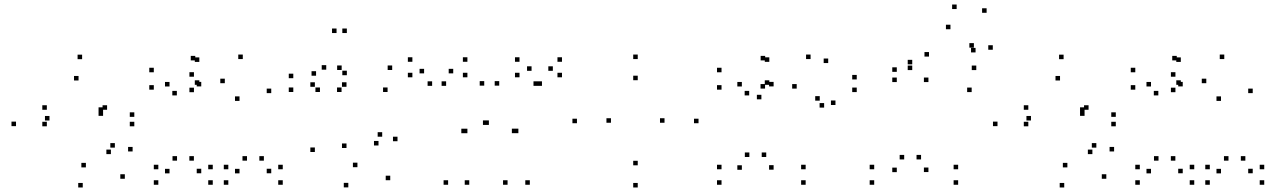

<svg xmlns="http://www.w3.org/2000/svg" viewBox="-20 -807 5620 849"><path d="M532 -16.5V-36.5H512V-16.5ZM566.4 -137.3V-157.3H546.4V-137.3ZM487.9 -154.2V-174.2H467.9V-154.2ZM470.4 -125.5V-145.5H450.4V-125.5ZM359.8 -66.8V-86.8H339.8V-66.8ZM198.8 -274.2V-294.2H178.8V-274.2ZM327.3 -451.1V-471.1H307.3V-451.1ZM435.8 -312.4V-332.4H415.8V-312.4ZM435.8 -294.7V-314.7H415.8V-294.7ZM453.5 -321.6V-341.6H433.5V-321.6ZM187.1 -321.6V-341.6H167.1V-321.6ZM187.1 -248.5V-268.5H167.1V-248.5ZM573.9 -248.5V-268.5H553.9V-248.5ZM573.9 -290.3V-310.3H553.9V-290.3ZM343.1 -545.3V-565.3H323.1V-545.3ZM50.8 -249.2V-269.2H30.8V-249.2ZM345.9 22V2H325.9V22Z M1230.3 10V-10H1210.3V10ZM1230.3 -58.5V-78.5H1210.3V-58.5ZM1146.8 -96.6V-116.6H1126.8V-96.6ZM1179.4 -40.8V-60.8H1159.4V-40.8ZM1179.4 -395.2V-415.2H1159.4V-395.2ZM1053.6 -545.8V-565.8H1033.6V-545.8ZM837.6 -467.8V-487.8H817.6V-467.8ZM837.6 -399.3V-419.3H817.6V-399.3ZM974.1 -439.1V-459.1H954.1V-439.1ZM1039.1 -360.8V-380.8H1019.1V-360.8ZM1039.1 -40.4V-60.4H1019.1V-40.4ZM1072.2 -96.6V-116.6H1052.2V-96.6ZM989.6 -58.5V-78.5H969.6V-58.5ZM989.6 10V-10H969.6V10ZM920.8 10V-10H900.8V10ZM920.8 -58.5V-78.5H900.8V-58.5ZM837.3 -96.6V-116.6H817.3V-96.6ZM869.9 -40.8V-60.8H849.9V-40.8ZM869.9 -424.9V-444.9H849.9V-424.9ZM861.4 -431.9V-451.9H841.4V-431.9ZM861.4 -533.2V-553.2H841.4V-533.2ZM843.5 -539.9V-559.9H823.5V-539.9ZM660.1 -487.4V-507.4H640.1V-487.4ZM660.1 -410.5V-430.5H640.1V-410.5ZM762 -385.1V-405.1H742V-385.1ZM729.6 -424.6V-444.6H709.6V-424.6ZM729.6 -40.4V-60.4H709.6V-40.4ZM762.8 -96.6V-116.6H742.8V-96.6ZM680.1 -58.5V-78.5H660.1V-58.5ZM680.1 10V-10H660.1V10Z M1705.6 -10.1V-30.1H1685.6V-10.1ZM1737.7 -182.5V-202.5H1717.7V-182.5ZM1670 -202.5V-222.5H1650V-202.5ZM1653.7 -163.7V-183.7H1633.7V-163.7ZM1560.5 -67.7V-87.7H1540.5V-67.7ZM1512.2 -152.6V-172.6H1492.2V-152.6ZM1512.2 -423.2V-443.2H1492.2V-423.2ZM1490.3 -400.2V-420.2H1470.3V-400.2ZM1693.8 -400.2V-420.2H1673.8V-400.2ZM1714.2 -497.5V-517.5H1694.2V-497.5ZM1490.8 -497.5V-517.5H1470.8V-497.5ZM1513.7 -474.4V-494.4H1493.7V-474.4ZM1513.7 -660.9V-680.9H1493.7V-660.9ZM1468.2 -660.9V-680.9H1448.2V-660.9ZM1377.6 -472.2V-492.2H1357.6V-472.2ZM1422.6 -498.9V-518.9H1402.6V-498.9ZM1276.9 -461.2V-481.2H1256.9V-461.2ZM1276.9 -400.2V-420.2H1256.9V-400.2ZM1394.8 -400.2V-420.2H1374.8V-400.2ZM1372.3 -423.2V-443.2H1352.3V-423.2ZM1372.3 -134.9V-154.9H1352.3V-134.9ZM1520.2 21.6V1.6H1500.2V21.6Z M2055 10V-10H2035V10ZM2135.5 -254.6V-274.6H2115.5V-254.6ZM2141.8 -254.6V-274.6H2121.8V-254.6ZM2224.4 10V-10H2204.4V10ZM2322.8 10V-10H2302.8V10ZM2424.6 -493.8V-513.8H2404.6V-493.8ZM2376.5 -427.4V-447.4H2356.5V-427.4ZM2465 -465.2V-485.2H2445V-465.2ZM2465 -533.8V-553.8H2445V-533.8ZM2277.2 -533.8V-553.8H2257.2V-533.8ZM2277.2 -465.2V-485.2H2257.2V-465.2ZM2359 -427.4V-447.4H2339V-427.4ZM2330.5 -493.8V-513.8H2310.5V-493.8ZM2272.2 -218.1V-238.1H2252.2V-218.1ZM2263.4 -218.1V-238.1H2243.4V-218.1ZM2187.5 -428.3V-448.3H2167.5V-428.3ZM2121.2 -428.3V-448.3H2101.2V-428.3ZM2046.8 -217.9V-237.9H2026.8V-217.9ZM2039.9 -217.9V-237.9H2019.9V-217.9ZM1984.1 -482.6V-502.6H1964.1V-482.6ZM1952.7 -427.4V-447.4H1932.7V-427.4ZM2046.8 -465.2V-485.2H2026.8V-465.2ZM2046.8 -533.8V-553.8H2026.8V-533.8ZM1803.5 -533.8V-553.8H1783.5V-533.8ZM1803.5 -465.2V-485.2H1783.5V-465.2ZM1890.8 -427.4V-447.4H1870.8V-427.4ZM1855.3 -482.6V-502.6H1835.3V-482.6ZM1961.5 10V-10H1941.5V10Z M3068.8 -262.1V-282.1H3048.8V-262.1ZM2800 -545.8V-565.8H2780V-545.8ZM2531.2 -262.1V-282.1H2511.2V-262.1ZM2800 22V2H2780V22ZM2681.6 -264.2V-284.2H2661.6V-264.2ZM2800 -452.3V-472.3H2780V-452.3ZM2918.4 -264.2V-284.2H2898.4V-264.2ZM2800 -76V-96H2780V-76Z M3542.5 10V-10H3522.5V10ZM3542.5 -58.5V-78.5H3522.5V-58.5ZM3368.2 -112.8V-132.8H3348.2V-112.8ZM3400.8 -56.7V-76.7H3380.8V-56.7ZM3400.8 -424.9V-444.9H3380.8V-424.9ZM3381.8 -431.9V-451.9H3361.8V-431.9ZM3381.8 -533.5V-553.5H3361.8V-533.5ZM3363.5 -539.9V-559.9H3343.5V-539.9ZM3170.5 -487.4V-507.4H3150.5V-487.4ZM3170.5 -410.5V-430.5H3150.5V-410.5ZM3292.8 -385.1V-405.1H3272.8V-385.1ZM3260.4 -424.6V-444.6H3240.4V-424.6ZM3260.4 -56.2V-76.2H3240.4V-56.2ZM3293.6 -112.8V-132.8H3273.6V-112.8ZM3170.5 -58.5V-78.5H3150.5V-58.5ZM3170.5 10V-10H3150.5V10ZM3674.3 -342.7V-362.7H3654.3V-342.7ZM3642.2 -528.2V-548.2H3622.2V-528.2ZM3564.3 -545.8V-565.8H3544.3V-545.8ZM3363 -415.3V-435.3H3343V-415.3ZM3346.8 -367.8V-387.8H3326.8V-367.8ZM3502.9 -415.2V-435.2H3482.9V-415.2ZM3604.8 -361.9V-381.9H3584.8V-361.9ZM3624.2 -331.2V-351.2H3604.2V-331.2Z M4216.8 10V-10H4196.8V10ZM4216.8 -58.5V-78.5H4196.8V-58.5ZM4052.8 -102V-122H4032.8V-102ZM4085.4 -46.2V-66.2H4065.4V-46.2ZM4085.4 -444.1V-464.1H4065.4V-444.1ZM4087.9 -556.8V-576.8H4067.9V-556.8ZM4182.8 -677.7V-697.7H4162.8V-677.7ZM4286.4 -596.3V-616.3H4266.4V-596.3ZM4293.8 -575.2V-595.2H4273.8V-575.2ZM4370 -587V-607H4350V-587ZM4342.7 -750.4V-770.4H4322.7V-750.4ZM4210.2 -767V-787H4190.2V-767ZM3945.5 -489.3V-509.3H3925.5V-489.3ZM3945.5 -444.1V-464.1H3925.5V-444.1ZM3945.5 -45.8V-65.8H3925.5V-45.8ZM3978.2 -102V-122H3958.2V-102ZM3845.6 -58.5V-78.5H3825.6V-58.5ZM3845.6 10V-10H3825.6V10ZM4276.6 -399.8V-419.8H4256.6V-399.8ZM4297 -497.1V-517.1H4277V-497.1ZM4013.8 -497.1V-517.1H3993.8V-497.1ZM4013.8 -522.4V-542.4H3993.8V-522.4ZM3768.4 -455.7V-475.7H3748.4V-455.7ZM3768.4 -399.8V-419.8H3748.4V-399.8Z M4872 -16.5V-36.5H4852V-16.5ZM4906.4 -137.3V-157.3H4886.4V-137.3ZM4827.9 -154.2V-174.2H4807.9V-154.2ZM4810.4 -125.5V-145.5H4790.4V-125.5ZM4699.8 -66.8V-86.8H4679.8V-66.8ZM4538.8 -274.2V-294.2H4518.8V-274.2ZM4667.3 -451.1V-471.1H4647.3V-451.1ZM4775.8 -312.4V-332.4H4755.8V-312.4ZM4775.8 -294.7V-314.7H4755.8V-294.7ZM4793.5 -321.6V-341.6H4773.5V-321.6ZM4527.1 -321.6V-341.6H4507.1V-321.6ZM4527.1 -248.5V-268.5H4507.1V-248.5ZM4913.9 -248.5V-268.5H4893.9V-248.5ZM4913.9 -290.3V-310.3H4893.9V-290.3ZM4683.1 -545.3V-565.3H4663.1V-545.3ZM4390.8 -249.2V-269.2H4370.8V-249.2ZM4685.9 22V2H4665.9V22Z M5570.3 10V-10H5550.3V10ZM5570.3 -58.5V-78.5H5550.3V-58.5ZM5486.8 -96.6V-116.6H5466.8V-96.6ZM5519.4 -40.8V-60.8H5499.4V-40.8ZM5519.4 -395.2V-415.2H5499.4V-395.2ZM5393.6 -545.8V-565.8H5373.6V-545.8ZM5177.6 -467.8V-487.8H5157.6V-467.8ZM5177.6 -399.3V-419.3H5157.6V-399.3ZM5314.1 -439.1V-459.1H5294.1V-439.1ZM5379.1 -360.8V-380.8H5359.1V-360.8ZM5379.1 -40.4V-60.4H5359.1V-40.4ZM5412.2 -96.6V-116.6H5392.2V-96.6ZM5329.6 -58.5V-78.5H5309.6V-58.5ZM5329.6 10V-10H5309.6V10ZM5260.8 10V-10H5240.8V10ZM5260.8 -58.5V-78.5H5240.8V-58.5ZM5177.3 -96.6V-116.6H5157.3V-96.6ZM5209.9 -40.8V-60.8H5189.9V-40.8ZM5209.9 -424.9V-444.9H5189.9V-424.9ZM5201.4 -431.9V-451.9H5181.4V-431.9ZM5201.4 -533.2V-553.2H5181.4V-533.2ZM5183.5 -539.9V-559.9H5163.5V-539.9ZM5000.1 -487.4V-507.4H4980.1V-487.4ZM5000.1 -410.5V-430.5H4980.1V-410.5ZM5102 -385.1V-405.1H5082V-385.1ZM5069.6 -424.6V-444.6H5049.6V-424.6ZM5069.6 -40.4V-60.4H5049.6V-40.4ZM5102.8 -96.6V-116.6H5082.8V-96.6ZM5020.1 -58.5V-78.5H5000.1V-58.5ZM5020.1 10V-10H5000.1V10Z"/></svg>

Font: Monaspace Xenon Dots Var
Style: Regular
Weight: 400
Designer: Riley Cran and the Lettermatic Team
Version: Version 1.100 (Monaspace Xenon Dots)